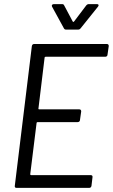

<svg xmlns="http://www.w3.org/2000/svg" viewBox="-20 -914 549 934"><path d="M372 -776 457 -882C462 -888 460 -894 452 -894H411C407 -894 402 -891 399 -887L340 -809C339 -807 335 -807 334 -809L292 -888C290 -893 286 -894 281 -894H242C234 -894 230 -888 233 -882L291 -776C294 -771 297 -770 302 -770H359C364 -770 368 -771 372 -776ZM503 -648 509 -690C509 -696 506 -700 500 -700H146C140 -700 136 -696 135 -690L52 -10C51 -4 54 0 60 0H414C420 0 424 -4 425 -10L430 -52C431 -58 428 -62 422 -62H131C129 -62 127 -64 127 -66L158 -316C158 -318 161 -320 162 -320H358C364 -320 369 -324 369 -330L375 -372C375 -378 372 -382 366 -382H170C168 -382 166 -384 167 -386L197 -634C197 -636 200 -638 202 -638H493C498 -638 503 -642 503 -648Z"/></svg>

Font: Barlow Semi Condensed
Style: Italic
Weight: 400
Width: 4
Italic angle: -7°
Designer: Jeremy Tribby
Foundry: Tribby Type
Version: Version 1.422;hotconv 1.0.109;makeotfexe 2.5.65596